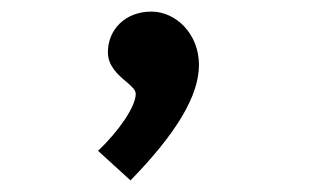

<svg xmlns="http://www.w3.org/2000/svg" viewBox="-20 -142 540 331"><path d="M323 -30C323 -84 283 -122 241 -122C196 -122 166 -91 166 -52C166 -29 182 -14 199 0C207 7 214 13 214 20C214 41 186 83 149 118L205 169C284 88 323 23 323 -30Z"/></svg>

Font: Inconsolata
Style: Bold
Weight: 700
Monospace: yes
Designer: Raph Levien, Kirill Tkachev(cyreal.org)
Foundry: Raph Levien, Kirill Tkachev(cyreal.org)
Version: Version 1.014